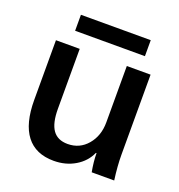

<svg xmlns="http://www.w3.org/2000/svg" viewBox="-121 -746 800 858"><g transform="rotate(20 279.0 -317.5)"><path d="M53 -216V-500H166V-215Q166 -147 189 -114.5Q212 -82 260 -82Q317 -82 353.5 -125Q390 -168 390 -232V-500H503V-120Q503 -65 512 0H405Q396 -48 396 -88H393Q373 -43 328.5 -16.5Q284 10 227 10Q141 10 97 -47Q53 -104 53 -216ZM119 -645H451V-569H119Z"/></g></svg>

Font: Sarabun SemiBold
Style: Regular
Weight: 600
Designer: Suppakit Chalermlarp | Katatrad Co.,Ltd.
Foundry: Cadson Demak Co.,Ltd.
Version: Version 1.000; ttfautohint (v1.6)